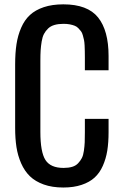

<svg xmlns="http://www.w3.org/2000/svg" viewBox="-20 -837 555 866"><path d="M48.3 -260.3V-546.4Q48.3 -597.7 54.4 -637.7Q60.5 -677.7 75.7 -712.4Q90.8 -747.1 115.2 -769.5Q139.6 -792 177.5 -804.7Q215.3 -817.4 265.6 -817.4Q375 -817.4 422.4 -758.3Q469.7 -699.2 469.7 -584.5V-520H362.8V-577.1Q362.8 -595.7 362.5 -606.2Q362.3 -616.7 361.6 -632.3Q360.8 -647.9 358.9 -656.7Q356.9 -665.5 353.8 -677.2Q350.6 -689 345.7 -695.6Q340.8 -702.1 333.5 -709.7Q326.2 -717.3 316.9 -720.9Q307.6 -724.6 294.9 -727.1Q282.2 -729.5 266.6 -729.5Q243.2 -729.5 225.6 -724.4Q208 -719.2 196.8 -708.3Q185.5 -697.3 178.5 -684.1Q171.4 -670.9 168 -650.1Q164.6 -629.4 163.3 -610.1Q162.1 -590.8 162.1 -562.5V-242.2Q162.1 -150.9 185.1 -115.2Q208 -79.6 266.6 -79.6Q289.1 -79.6 305.4 -84.5Q321.8 -89.4 332.3 -100.6Q342.8 -111.8 349.1 -124Q355.5 -136.2 358.4 -157Q361.3 -177.7 362.1 -195.3Q362.8 -212.9 362.8 -241.2V-300.8H469.7V-240.7Q469.7 -194.3 463.9 -157.7Q458 -121.1 443.8 -89.1Q429.7 -57.1 406.7 -36.1Q383.8 -15.1 348.1 -3.2Q312.5 8.8 265.6 8.8Q215.3 8.8 177.2 -4.9Q139.2 -18.6 115 -42Q90.8 -65.4 75.4 -100.3Q60.1 -135.3 54.2 -173.8Q48.3 -212.4 48.3 -260.3Z"/></svg>

Font: Oswald Regular
Style: Regular
Weight: 400
Designer: Vernon Adams
Foundry: Vernon Adams
Version: 3.0; ttfautohint (v0.95) -l 8 -r 50 -G 200 -x 0 -w "G" -W -c